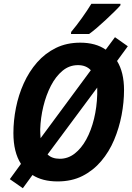

<svg xmlns="http://www.w3.org/2000/svg" viewBox="-20 -951 699 1017"><path d="M101 46 32 -2 91 -83Q51 -145 51 -246Q51 -312 64.5 -380Q78 -448 106 -510Q134 -572 176.5 -620.5Q219 -669 276 -697Q333 -725 405 -725Q487 -725 540 -688L589 -754L657 -706L600 -628Q637 -568 637 -474Q637 -409 624 -341Q611 -273 584.5 -210Q558 -147 516 -97.5Q474 -48 417 -19Q360 10 285 10Q205 10 152 -24ZM461 -579Q436 -606 393 -606Q347 -606 311 -576Q275 -546 249.5 -496.5Q224 -447 209.5 -387Q195 -327 193 -266Q193 -255 193.5 -243Q194 -231 195 -219ZM297 -110Q340 -110 375.5 -137.5Q411 -165 437 -212.5Q463 -260 478 -321.5Q493 -383 495 -451Q495 -459 495 -469Q495 -479 495 -487L232 -133Q255 -110 297 -110ZM357 -782Q384 -814 413 -854.5Q442 -895 464 -931H618V-923Q607 -910 586 -889.5Q565 -869 540.5 -846Q516 -823 492.5 -803Q469 -783 452 -771H356Z"/></svg>

Font: Noto Sans SemiCondensed
Style: Bold Italic
Weight: 700
Width: 4
Italic angle: -12°
Designer: Monotype Design Team
Foundry: Monotype Imaging Inc.
Version: Version 2.013; ttfautohint (v1.8.4.7-5d5b)